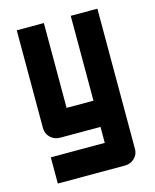

<svg xmlns="http://www.w3.org/2000/svg" viewBox="-106 -573 675 835"><g transform="rotate(-15 231.5 -155.0)"><path d="M111 0Q86 0 68 -17Q50 -34 50 -60V-500H172V-118H293V-500H413V132Q413 156 395.5 173Q378 190 352 190H50V72H293V0H111Z"/></g></svg>

Font: Tschichold
Style: Bold
Weight: 700
Designer: Peter Wiegel
Foundry: Peter Wiegel
Version: Version 1.000; ttfautohint (v1.3)